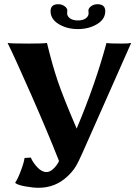

<svg xmlns="http://www.w3.org/2000/svg" viewBox="-20 -852 660 912"><path d="M260.3 -87.4Q207.5 -221.7 128.9 -400.4Q50.3 -579.1 16.1 -647.9Q33.2 -645 116.2 -645Q186 -645 203.1 -647.9Q228 -544.9 253.9 -468Q279.8 -391.1 344.2 -241.2Q434.1 -455.1 485.8 -647.9Q498 -645 558.1 -645Q591.3 -645 603 -647.9L374 -130.9Q353 -83 338.6 -59.6Q324.2 -36.1 299.3 -13.2Q242.7 39.6 164.1 40Q136.7 40 100.6 33.4Q64.5 26.9 53.2 17.6L52.7 14.2Q63 1.5 78.4 -39.1Q93.8 -79.6 96.7 -101.6L126.5 -103.5Q134.8 -82 156.5 -58.3Q178.2 -34.7 201.2 -34.7Q217.3 -34.7 234.4 -51Q251.5 -67.4 260.3 -87.4ZM400.9 -789.1Q400.9 -792 400.4 -796.4Q399.9 -800.8 399.9 -801.8Q399.9 -813 412.8 -822.5Q425.8 -832 442.9 -832Q480 -832 480 -798.8Q480 -760.7 440.9 -737.3Q401.9 -713.9 349.9 -713.9Q297.9 -713.9 259 -737.5Q220.2 -761.2 220.2 -798.8Q220.2 -832 256.8 -832Q273.9 -832 286.9 -822.5Q299.8 -813 299.8 -801.8Q299.8 -800.8 299.3 -796.4Q298.8 -792 298.8 -789.1Q298.8 -774.9 312.5 -764.9Q326.2 -754.9 350.1 -754.9Q374 -754.9 387.5 -764.9Q400.9 -774.9 400.9 -789.1Z"/></svg>

Font: Linux Biolinum
Style: Bold
Weight: 700
Designer: Philipp H. Poll
Foundry: Philipp H. Poll
Version: Version 1.3.2 ; ttfautohint (v0.9)